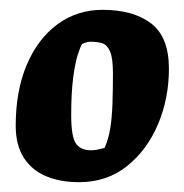

<svg xmlns="http://www.w3.org/2000/svg" viewBox="-20 -727 375 391"><path d="M141 -356Q102 -356 73 -368.5Q44 -381 28 -406.5Q12 -432 12 -471Q12 -542 34.5 -595Q57 -648 97 -677.5Q137 -707 189 -707Q251 -707 287.5 -679.5Q324 -652 324 -587Q324 -527 302 -474.5Q280 -422 239 -389Q198 -356 141 -356ZM165 -421Q173 -421 179.5 -422.5Q186 -424 190 -425Q194 -426 193 -426Q201 -444 204.5 -465.5Q208 -487 209 -515Q210 -543 210 -578Q210 -609 204 -622.5Q198 -636 188 -639Q178 -642 164 -642Q160 -642 156.5 -641Q153 -640 150.5 -639Q148 -638 147 -637Q144 -633 138.5 -616Q133 -599 129 -568.5Q125 -538 125 -492Q125 -449 134.5 -435Q144 -421 165 -421Z"/></svg>

Font: Faustina ExtraBold
Style: Italic
Weight: 800
Italic angle: -8°
Designer: Alfonso Garcia
Foundry: http://www.omnibus-type.com
Version: Version 1.200